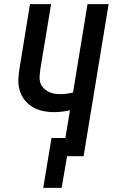

<svg xmlns="http://www.w3.org/2000/svg" viewBox="-20 -755 545 928"><path d="M278 153H189L229 -88H296L318 -222Q300 -218 280.5 -215.5Q261 -213 242 -213Q213 -213 185.5 -219Q158 -225 135.5 -239Q113 -253 97 -274.5Q81 -296 74 -322.5Q67 -349 69 -377.5Q71 -406 76 -435L125 -735H227L175 -421Q173 -404 171.5 -388Q170 -372 174 -357.5Q178 -343 188.5 -331.5Q199 -320 211.5 -313Q224 -306 239.5 -303Q255 -300 271 -300Q286 -300 301.5 -302Q317 -304 333 -308L403 -735H505L384 0H304Z"/></svg>

Font: Iosevka SS18 Semibold
Style: Italic
Weight: 600
Italic angle: -9°
Monospace: yes
Designer: Belleve Invis
Foundry: Belleve Invis
Version: Version 25.1.1; ttfautohint (v1.8.4)